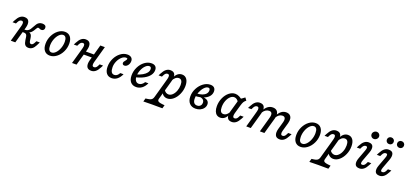

<svg xmlns="http://www.w3.org/2000/svg" viewBox="31 -1740 6440 3039"><g transform="rotate(20 3251.5 -220.5)"><path d="M140.2 -356.8Q123.3 -356.8 109.6 -346Q96 -335.2 84.8 -313.6L70 -284.2H12.8L30.9 -319.6Q59.7 -375.6 91.7 -400.9Q123.7 -426.1 163.6 -426.1Q223.1 -426.1 240.6 -384.5Q258.2 -342.9 239.4 -275.7L220.4 -206.7H144.2L164.7 -281.5Q174.3 -316.8 168.6 -336.8Q162.8 -356.8 140.2 -356.8ZM144.2 -206.7H220.4L162.2 0H86.1ZM300.3 -87.7 293.6 -136.6Q290.5 -157.1 283.9 -169.2Q277.2 -181.3 265.2 -186.7Q253.1 -192.1 234.5 -192.1H197.1L208.9 -238.8H236.2Q266 -238.8 286.2 -251.3Q306.4 -263.8 318.9 -281.5Q331.4 -299.3 347.5 -330.7Q364.4 -362.2 377.4 -381.2Q390.4 -400.2 412.3 -413.2Q434.3 -426.1 465.9 -426.1Q497.1 -426.1 513.6 -413Q530 -399.9 530 -375.5Q530 -353.4 516.5 -339.8Q503 -326.1 480.4 -326.1Q471.1 -326.1 463.4 -328.4Q455.6 -330.6 448.1 -335.1Q443.1 -337.8 438.2 -339.6Q433.3 -341.4 428.3 -341.4Q417.3 -341.4 409.8 -332.7Q402.2 -324 392.7 -305.6Q375.3 -272.9 353.9 -249.6Q332.5 -226.4 289.1 -211.7L304 -226Q322.7 -222.8 335.5 -213.8Q348.2 -204.8 355.4 -187.8Q362.6 -170.8 366.6 -143.5L371.6 -106.5Q374.8 -82.2 383.2 -70.5Q391.7 -58.9 406.1 -58.9Q420.5 -58.9 432.5 -69.3Q444.4 -79.7 455.8 -102.4L470.3 -130.6H527.5L497.7 -71.8Q476.7 -29.7 449 -9.2Q421.2 11.3 385.2 11.3Q347.3 11.3 327.5 -11.9Q307.7 -35 300.3 -87.7Z M619.2 -143Q619.2 -216.5 651 -281.6Q682.9 -346.7 735.2 -386.4Q787.6 -426.1 846.1 -426.1Q905.9 -426.1 939 -385.1Q972.2 -344.2 972.2 -271Q972.2 -198.3 940.4 -133.2Q908.6 -68.1 855.8 -28.4Q803 11.3 744.5 11.3Q685.5 11.3 652.4 -29.3Q619.2 -69.9 619.2 -143ZM895.4 -274.2Q895.4 -321.6 880.2 -345.6Q865 -369.7 836.1 -369.7Q801.3 -369.7 768.8 -336.4Q736.4 -303.2 716.2 -250.2Q696.1 -197.2 696.1 -140.6Q696.1 -93.2 711.2 -69.2Q726.4 -45.2 755.3 -45.2Q790.1 -45.2 822.5 -78.3Q855 -111.5 875.2 -164.6Q895.4 -217.6 895.4 -274.2Z M1171.7 -356.8Q1154.7 -356.8 1141.1 -346Q1127.5 -335.2 1116.2 -313.6L1101.5 -284.2H1044.2L1062.4 -319.6Q1091.2 -375.6 1123.1 -400.9Q1155.1 -426.1 1195 -426.1Q1254.5 -426.1 1272.1 -384.5Q1289.6 -342.9 1270.9 -275.7L1251.8 -206.7H1175.7L1196.1 -281.5Q1205.8 -316.8 1200 -336.8Q1194.3 -356.8 1171.7 -356.8ZM1175.7 -206.7H1251.8L1193.7 0H1117.6ZM1229.8 -245.2H1436.5L1420.3 -188.7H1213.6ZM1444.1 -413.4H1520.3L1462.9 -206.7H1386.8ZM1466.2 -56.6Q1483.1 -56.6 1497.1 -67.4Q1511.1 -78.2 1521.6 -99.8L1536.4 -129.2H1593.6L1575.4 -93.8Q1546.7 -37.8 1514.7 -12.5Q1482.7 12.7 1442.8 12.7Q1383.3 12.7 1365.8 -28.9Q1348.2 -70.5 1367 -137.7L1386.8 -206.7H1462.9L1441.7 -131.9Q1432.1 -96.6 1437.8 -76.6Q1443.5 -56.6 1466.2 -56.6Z M1665.9 -139.9Q1665.9 -214 1698.3 -279.9Q1730.7 -345.8 1784.5 -386Q1838.2 -426.1 1898.2 -426.1Q1941.2 -426.1 1965.4 -405Q1989.5 -383.9 1989.5 -346.7Q1989.5 -320.1 1978.4 -296.3Q1967.2 -272.5 1948.6 -258.4Q1930.1 -244.3 1909.5 -244.3Q1893 -244.3 1883.5 -252.9Q1874 -261.4 1874 -276.2Q1874 -288.5 1880.2 -299.3Q1886.3 -310.1 1898.7 -323.7Q1908.6 -335.8 1913.1 -343.3Q1917.6 -350.9 1917.6 -358.2Q1917.6 -365.6 1912.3 -368.8Q1907 -372.1 1895.7 -372.1Q1858.8 -372.1 1823.2 -340.8Q1787.6 -309.6 1765.3 -259.9Q1742.9 -210.2 1742.9 -157.9Q1742.9 -105.8 1759.5 -78.5Q1776.2 -51.3 1808.6 -51.3Q1833.8 -51.3 1853.2 -65.5Q1872.6 -79.7 1890.4 -111.3H1945.3Q1918.1 -51.4 1878 -20Q1837.9 11.3 1787.5 11.3Q1729.4 11.3 1697.7 -28.2Q1665.9 -67.7 1665.9 -139.9Z M2070 -139.2Q2070 -213.2 2102.8 -279.5Q2135.6 -345.8 2189.7 -386Q2243.8 -426.1 2304.5 -426.1Q2347.9 -426.1 2370.8 -404.9Q2393.8 -383.6 2393.8 -343.6Q2393.8 -294.8 2361.9 -252.5Q2330 -210.2 2270.3 -178.4Q2210.7 -146.7 2129.6 -129L2130.4 -175Q2192.3 -193.7 2234.4 -218Q2276.6 -242.2 2298.4 -271Q2320.2 -299.9 2320.2 -332.5Q2320.2 -352.4 2311.6 -362.2Q2302.9 -372.1 2286.5 -372.1Q2254.4 -372.1 2221.9 -339.7Q2189.4 -307.3 2168.6 -256.3Q2147.8 -205.3 2147.8 -155.1Q2147.8 -106.7 2167.4 -79Q2187 -51.3 2220.9 -51.3Q2246.1 -51.3 2269.2 -67Q2292.4 -82.7 2309.5 -111.3H2364.3Q2336.4 -51.4 2294.1 -20Q2251.7 11.3 2199.1 11.3Q2138 11.3 2104 -28.2Q2070 -67.7 2070 -139.2Z M2599.1 -356.8Q2582.1 -356.8 2568.5 -346Q2554.9 -335.2 2543.7 -313.6L2528.9 -284.2H2471.7L2489.8 -319.6Q2518.6 -375.6 2550.6 -400.9Q2582.5 -426.1 2622.4 -426.1Q2681.9 -426.1 2699.5 -384.5Q2717 -342.9 2698.3 -275.7L2679.2 -206.7H2603.1L2623.6 -281.5Q2633.2 -316.8 2627.4 -336.8Q2621.7 -356.8 2599.1 -356.8ZM2424.6 185.5 2386.7 186.3 2402.7 129.8 2438.8 125.1Q2467.1 121.2 2484.7 113.8Q2502.4 106.3 2512.6 92.9Q2522.9 79.4 2529.2 57.1L2603.1 -206.7H2679.2L2603.8 61.9Q2598 81.9 2604.4 94.4Q2610.7 106.9 2631.7 113.9Q2652.7 120.9 2692.1 124.9L2723 127.5L2706.9 184.8Q2682.4 184.8 2657.1 184.7Q2619.9 183.9 2535.5 183.9H2531.8H2533.2Q2486 183.9 2424.6 185.5ZM2929.7 -272Q2929.7 -199.8 2900.7 -133.8Q2871.7 -67.7 2824.4 -27.5Q2777.1 12.7 2724.7 12.7Q2689.5 12.7 2662.7 -5.7Q2636 -24.2 2626.9 -55L2643.9 -101.8Q2656.7 -79.3 2677.3 -66.8Q2697.8 -54.2 2721.1 -54.2Q2755.3 -54.2 2785.8 -82.7Q2816.3 -111.1 2834.5 -158.5Q2852.7 -205.9 2852.7 -259.1Q2852.7 -306.1 2837.1 -330Q2821.6 -353.9 2790.5 -353.9Q2761.4 -353.9 2736.1 -333.4Q2710.8 -312.8 2692.7 -274.5L2693.1 -317.8Q2711.3 -369.3 2744 -397Q2776.8 -424.7 2819.3 -424.7Q2871.2 -424.7 2900.4 -384.3Q2929.7 -343.9 2929.7 -272Z M3057.9 -145Q3057.9 -216.2 3091.7 -281Q3125.5 -345.8 3180.7 -386Q3236 -426.1 3296 -426.1Q3338.4 -426.1 3360.9 -405Q3383.4 -383.8 3383.4 -344.1Q3383.4 -296.7 3352.2 -259.6Q3321.1 -222.6 3264.5 -200.8Q3208 -179 3132.4 -175.8L3133.2 -221.8Q3186.5 -222.6 3226.6 -237.1Q3266.7 -251.6 3288.1 -276.5Q3309.6 -301.4 3309.6 -334.3Q3309.6 -353 3301.9 -362.4Q3294.2 -371.8 3278.9 -371.8Q3246.3 -371.8 3212.6 -335.9Q3179 -300.1 3156.9 -244.8Q3134.8 -189.5 3134.8 -136.5Q3134.8 -90.7 3153 -67.1Q3171.3 -43.5 3206.4 -43.5Q3228.3 -43.5 3244.7 -52.4Q3261.2 -61.2 3270.5 -77.6Q3279.9 -93.9 3279.9 -115.4Q3279.9 -149.6 3256.5 -168Q3233.2 -186.4 3187.4 -187.7L3193.5 -204.5Q3246.3 -206.5 3282.6 -197.4Q3319 -188.4 3337.4 -167.9Q3355.9 -147.5 3355.9 -116.2Q3355.9 -81.5 3334.8 -52.1Q3313.8 -22.6 3278.3 -5.7Q3242.7 11.3 3200 11.3Q3133.3 11.3 3095.6 -30Q3057.9 -71.2 3057.9 -145Z M3505.3 -143.1Q3505.3 -215.9 3534.4 -281.6Q3563.5 -347.3 3611.9 -386.7Q3660.3 -426.1 3714.8 -426.1Q3748.7 -426.1 3783.6 -408.8Q3818.5 -391.5 3851.5 -358.4L3794.9 -314.2Q3782.3 -340.4 3761.6 -355Q3741 -369.7 3716.5 -369.7Q3681.5 -369.7 3650.6 -339.9Q3619.6 -310.2 3600.9 -261.2Q3582.3 -212.2 3582.3 -155.9Q3582.3 -107.3 3597.5 -83.4Q3612.7 -59.5 3643.8 -59.5Q3673.7 -59.5 3699 -80Q3724.3 -100.6 3742.3 -138.9L3741.9 -95.5Q3723.6 -43.8 3691.2 -16.2Q3658.7 11.3 3616.1 11.3Q3581.3 11.3 3556.5 -6.9Q3531.7 -25 3518.5 -59.7Q3505.3 -94.5 3505.3 -143.1ZM3882.6 -426.1 3914.1 -383.4Q3888.2 -362.3 3876.5 -342.6Q3864.8 -322.9 3852.7 -281.8L3831 -206.7H3754.9L3801.4 -370.8Q3819.2 -379.9 3838 -393.1Q3856.8 -406.4 3882.6 -426.1ZM3834.3 -56.6Q3851.3 -56.6 3865.2 -67.4Q3879.2 -78.2 3889.7 -99.8L3904.5 -129.2H3961.7L3943.6 -93.8Q3914.8 -37.8 3882.8 -12.5Q3850.9 12.7 3811 12.7Q3751.5 12.7 3733.9 -28.9Q3716.4 -70.5 3735.1 -137.7L3754.9 -206.7H3831L3809.8 -131.9Q3800.2 -96.6 3805.9 -76.6Q3811.7 -56.6 3834.3 -56.6Z M4106.3 -356.8Q4089.4 -356.8 4075.8 -346Q4062.2 -335.2 4050.9 -313.6L4036.2 -284.2H3978.9L3997.1 -319.6Q4025.9 -375.6 4057.8 -400.9Q4089.8 -426.1 4129.7 -426.1Q4189.2 -426.1 4206.7 -384.5Q4224.3 -342.9 4205.6 -275.7L4186.5 -206.7H4110.4L4130.8 -281.5Q4140.4 -316.8 4134.7 -336.8Q4129 -356.8 4106.3 -356.8ZM4110.4 -206.7H4186.5L4128.4 0H4052.2ZM4310 -355.9Q4278.4 -355.9 4251.6 -337.9Q4224.9 -319.8 4204.3 -285.2L4202.5 -322.7Q4230.6 -374.7 4266.5 -400.4Q4302.5 -426.1 4346.9 -426.1Q4386.4 -426.1 4410.7 -407.1Q4435.1 -388 4441.5 -352.8Q4447.9 -317.6 4434.3 -270.7L4415.9 -206.7H4339.8L4353.2 -255.9Q4366.6 -305.2 4355.9 -330.6Q4345.1 -355.9 4310 -355.9ZM4339.8 -206.7H4415.9L4357.8 0H4281.7ZM4535.4 -355.9Q4505.4 -355.9 4479.4 -337.9Q4453.4 -319.8 4433.7 -285.2L4431.9 -322.7Q4459.2 -374.7 4494.3 -400.4Q4529.5 -426.1 4572.9 -426.1Q4610.8 -426.1 4634.8 -407.1Q4658.7 -388.1 4664.7 -353.7Q4670.7 -319.2 4657.8 -273.9L4638.6 -206.7H4562.5L4576.8 -257.9Q4590.2 -305.5 4579.5 -330.7Q4568.8 -355.9 4535.4 -355.9ZM4641.9 -56.6Q4658.9 -56.6 4672.9 -67.4Q4686.9 -78.2 4697.3 -99.8L4712.1 -129.2H4769.4L4751.2 -93.8Q4722.4 -37.8 4690.4 -12.5Q4658.5 12.7 4618.6 12.7Q4559.1 12.7 4541.5 -28.9Q4524 -70.5 4542.7 -137.7L4562.5 -206.7H4638.6L4617.4 -131.9Q4607.8 -96.6 4613.6 -76.6Q4619.3 -56.6 4641.9 -56.6Z M4842.6 -143Q4842.6 -216.5 4874.4 -281.6Q4906.2 -346.7 4958.6 -386.4Q5011 -426.1 5069.5 -426.1Q5129.3 -426.1 5162.4 -385.1Q5195.6 -344.2 5195.6 -271Q5195.6 -198.3 5163.8 -133.2Q5132 -68.1 5079.2 -28.4Q5026.4 11.3 4967.9 11.3Q4908.9 11.3 4875.8 -29.3Q4842.6 -69.9 4842.6 -143ZM5118.8 -274.2Q5118.8 -321.6 5103.6 -345.6Q5088.4 -369.7 5059.4 -369.7Q5024.7 -369.7 4992.2 -336.4Q4959.8 -303.2 4939.6 -250.2Q4919.4 -197.2 4919.4 -140.6Q4919.4 -93.2 4934.6 -69.2Q4949.8 -45.2 4978.7 -45.2Q5013.5 -45.2 5045.9 -78.3Q5078.3 -111.5 5098.6 -164.6Q5118.8 -217.6 5118.8 -274.2Z M5395 -356.8Q5378.1 -356.8 5364.5 -346Q5350.9 -335.2 5339.6 -313.6L5324.9 -284.2H5267.6L5285.8 -319.6Q5314.6 -375.6 5346.5 -400.9Q5378.5 -426.1 5418.4 -426.1Q5477.9 -426.1 5495.4 -384.5Q5513 -342.9 5494.3 -275.7L5475.2 -206.7H5399.1L5419.5 -281.5Q5429.2 -316.8 5423.4 -336.8Q5417.7 -356.8 5395 -356.8ZM5220.5 185.5 5182.6 186.3 5198.7 129.8 5234.7 125.1Q5263.1 121.2 5280.7 113.8Q5298.3 106.3 5308.6 92.9Q5318.9 79.4 5325.2 57.1L5399.1 -206.7H5475.2L5399.8 61.9Q5394 81.9 5400.3 94.4Q5406.7 106.9 5427.6 113.9Q5448.6 120.9 5488.1 124.9L5519 127.5L5502.9 184.8Q5478.4 184.8 5453.1 184.7Q5415.9 183.9 5331.5 183.9H5327.7H5329.1Q5282 183.9 5220.5 185.5ZM5725.6 -272Q5725.6 -199.8 5696.7 -133.8Q5667.7 -67.7 5620.4 -27.5Q5573 12.7 5520.7 12.7Q5485.4 12.7 5458.7 -5.7Q5432 -24.2 5422.9 -55L5439.8 -101.8Q5452.7 -79.3 5473.3 -66.8Q5493.8 -54.2 5517 -54.2Q5551.2 -54.2 5581.7 -82.7Q5612.2 -111.1 5630.5 -158.5Q5648.7 -205.9 5648.7 -259.1Q5648.7 -306.1 5633.1 -330Q5617.5 -353.9 5586.4 -353.9Q5557.3 -353.9 5532 -333.4Q5506.7 -312.8 5488.7 -274.5L5489.1 -317.8Q5507.3 -369.3 5540 -397Q5572.7 -424.7 5615.2 -424.7Q5667.2 -424.7 5696.4 -384.3Q5725.6 -343.9 5725.6 -272Z M5937.8 -356.8Q5920.8 -356.8 5907.2 -346Q5893.6 -335.2 5882.4 -313.6L5867.6 -284.2H5810.4L5828.5 -319.6Q5857.3 -375.6 5889.3 -400.9Q5921.2 -426.1 5961.1 -426.1Q6021.4 -426.1 6035.8 -385.6Q6050.2 -345.2 6026 -279.6L5969.9 -128Q5956.4 -93.5 5959 -75.1Q5961.6 -56.6 5984.2 -56.6Q6001.1 -56.6 6015.1 -67.4Q6029.1 -78.2 6039.6 -99.8L6054.3 -129.2H6111.6L6093.4 -93.8Q6064.6 -37.8 6032.7 -12.5Q6000.7 12.7 5960.8 12.7Q5901.3 12.7 5886.5 -27.7Q5871.7 -68.2 5896 -133.8L5952.1 -285.3Q5965.6 -319.9 5963 -338.3Q5960.4 -356.8 5937.8 -356.8ZM5958 -561.6Q5958 -588 5978 -607.3Q5998.1 -626.6 6025.1 -626.6Q6049.6 -626.6 6066.6 -609.5Q6083.7 -592.5 6083.7 -568.5Q6083.7 -542 6063.6 -522.7Q6043.6 -503.5 6016.6 -503.5Q5992.1 -503.5 5975.1 -520.5Q5958 -537.6 5958 -561.6Z M6275.7 -356.8Q6258.8 -356.8 6245.1 -346Q6231.5 -335.2 6220.3 -313.6L6205.5 -284.2H6148.3L6166.4 -319.6Q6195.2 -375.6 6227.2 -400.9Q6259.1 -426.1 6299 -426.1Q6359.3 -426.1 6373.7 -385.6Q6388.1 -345.2 6363.9 -279.6L6307.8 -128Q6294.3 -93.5 6296.9 -75.1Q6299.5 -56.6 6322.1 -56.6Q6339 -56.6 6353 -67.4Q6367 -78.2 6377.5 -99.8L6392.2 -129.2H6449.5L6431.3 -93.8Q6402.5 -37.8 6370.6 -12.5Q6338.6 12.7 6298.7 12.7Q6239.2 12.7 6224.4 -27.7Q6209.6 -68.2 6233.9 -133.8L6290 -285.3Q6303.5 -319.9 6300.9 -338.3Q6298.3 -356.8 6275.7 -356.8ZM6388.3 -565.9Q6388.3 -589.8 6404.4 -606Q6420.5 -622.1 6445.9 -622.1Q6471.1 -622.1 6487.2 -606.1Q6503.2 -590.1 6503.2 -566.3Q6503.2 -541.7 6487 -525.6Q6470.8 -509.4 6445.4 -509.4Q6420.3 -509.4 6404.3 -525.4Q6388.3 -541.4 6388.3 -565.9ZM6215 -565.9Q6215 -589.8 6231.2 -606Q6247.3 -622.1 6272.7 -622.1Q6297.9 -622.1 6313.9 -606.1Q6330 -590.1 6330 -566.3Q6330 -541.7 6313.8 -525.6Q6297.6 -509.4 6272.2 -509.4Q6247 -509.4 6231 -525.4Q6215 -541.4 6215 -565.9Z"/></g></svg>

Font: Playfair Micro SmCond SmLight
Style: Italic
Weight: 360
Width: 4
Italic angle: -15.6°
Designer: Claus Eggers Sørensen
Foundry: Claus Eggers Sørensen
Version: Version 2.203;Glyphs 3.3 (3326)